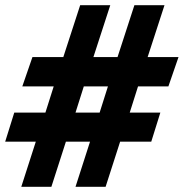

<svg xmlns="http://www.w3.org/2000/svg" viewBox="-23 -720 708 740"><path d="M324 -174H231L175 0H59L115 -174H-3L32 -286H152L184 -387H63L102 -500H221L286 -700H402L337 -500H430L495 -700H611L546 -500H665L626 -387H509L477 -286H595L560 -174H440L384 0H268ZM361 -286 393 -387H300L268 -286Z"/></svg>

Font: Oak Sans ExtraBold
Style: Italic
Weight: 800
Italic angle: -9.49998°
Foundry: Erik Kennedy, Walven
Version: Version 1.000